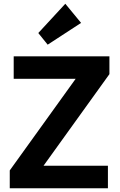

<svg xmlns="http://www.w3.org/2000/svg" viewBox="-20 -1003 638 1023"><path d="M32 -95V0H555V-120H212L563 -608V-703H53V-583H383ZM184 -827 234 -765 412 -881 328 -983Z"/></svg>

Font: MV Cash SemiBold
Style: Regular
Weight: 600
Designer: Rodrigo Fuenzalida
Foundry: fragTYPE
Version: Version 1.100;Glyphs 3.1.2 (3151)